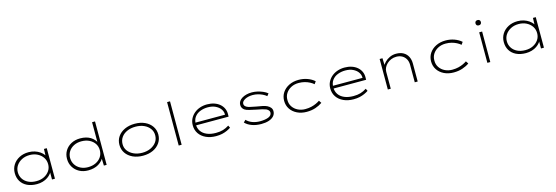

<svg xmlns="http://www.w3.org/2000/svg" viewBox="36 -1945 9149 3160"><g transform="rotate(-15 4610.0 -365.0)"><path d="M406 10Q310 10 240.5 -24Q171 -58 134.5 -118.5Q98 -179 98 -259Q98 -338 137.5 -400Q177 -462 246.5 -498Q316 -534 404 -534Q461 -534 509.5 -518.5Q558 -503 595.5 -477Q633 -451 656 -420Q679 -389 685 -359L660 -367L665 -520H713V0H663V-146L682 -169Q677 -133 652.5 -101Q628 -69 591 -43.5Q554 -18 506 -4Q458 10 406 10ZM410 -40Q485 -40 542.5 -69Q600 -98 633.5 -147Q667 -196 667 -260Q667 -323 634.5 -373Q602 -423 543.5 -453.5Q485 -484 410 -484Q334 -484 275.5 -453.5Q217 -423 183.5 -373Q150 -323 150 -260Q150 -198 181.5 -148Q213 -98 271.5 -69Q330 -40 410 -40Z M1280 10Q1195 10 1129.5 -25.5Q1064 -61 1026.5 -123Q989 -185 989 -263Q989 -342 1027 -403Q1065 -464 1131.5 -499Q1198 -534 1284 -534Q1336 -534 1380 -523Q1424 -512 1458.5 -491Q1493 -470 1520 -438.5Q1547 -407 1564 -368L1544 -383V-740H1594V0H1547L1542 -146L1563 -158Q1549 -118 1521 -87Q1493 -56 1457 -34Q1421 -12 1375.5 -1Q1330 10 1280 10ZM1289 -42Q1365 -42 1423 -70Q1481 -98 1514.5 -147.5Q1548 -197 1548 -264Q1548 -326 1515.5 -375Q1483 -424 1425.5 -453Q1368 -482 1290 -482Q1219 -482 1163 -454Q1107 -426 1074.5 -376.5Q1042 -327 1042 -264Q1043 -199 1075 -149Q1107 -99 1163 -70.5Q1219 -42 1289 -42Z M2214 10Q2116 10 2041 -25Q1966 -60 1924 -121.5Q1882 -183 1882 -263Q1882 -342 1924 -403Q1966 -464 2041 -499Q2116 -534 2214 -534Q2312 -534 2386.5 -499Q2461 -464 2503 -403Q2545 -342 2545 -263Q2545 -185 2503 -122.5Q2461 -60 2386.5 -25Q2312 10 2214 10ZM2214 -40Q2293 -40 2355.5 -68.5Q2418 -97 2455 -147Q2492 -197 2492 -263Q2493 -327 2456.5 -377.5Q2420 -428 2357 -456Q2294 -484 2214 -484Q2133 -484 2070 -456Q2007 -428 1971.5 -378Q1936 -328 1935 -263Q1934 -197 1970.5 -147.5Q2007 -98 2070.5 -69Q2134 -40 2214 -40Z M2822 0V-740H2872V0Z M3459 10Q3362 10 3287.5 -24.5Q3213 -59 3172 -120Q3131 -181 3131 -261Q3131 -322 3156 -372Q3181 -422 3224 -458.5Q3267 -495 3324 -514.5Q3381 -534 3446 -534Q3511 -534 3565.5 -516Q3620 -498 3659.5 -464.5Q3699 -431 3720 -385Q3741 -339 3739 -282L3738 -247H3173V-293H3711L3690 -283L3689 -307Q3688 -349 3659.5 -389.5Q3631 -430 3576.5 -457Q3522 -484 3445 -484Q3377 -484 3317 -461Q3257 -438 3220.5 -389.5Q3184 -341 3184 -264Q3184 -197 3218 -147Q3252 -97 3316.5 -69.5Q3381 -42 3470 -42Q3539 -42 3591 -57.5Q3643 -73 3694 -106L3714 -65Q3684 -45 3646.5 -28Q3609 -11 3563.5 -0.5Q3518 10 3459 10Z M4230 10Q4139 10 4067.5 -17Q3996 -44 3955 -89L3992 -125Q4031 -83 4090.5 -61Q4150 -39 4221 -39Q4261 -39 4297.5 -44.5Q4334 -50 4361 -60.5Q4388 -71 4404.5 -89.5Q4421 -108 4421 -135Q4421 -175 4368 -201Q4342 -211 4302.5 -221Q4263 -231 4210 -240Q4143 -255 4094 -266Q4045 -277 4017 -296Q3995 -312 3983.5 -333.5Q3972 -355 3972 -384Q3972 -417 3990 -444.5Q4008 -472 4040.5 -492Q4073 -512 4115.5 -523Q4158 -534 4209 -534Q4255 -534 4303.5 -523Q4352 -512 4396.5 -492.5Q4441 -473 4472 -447L4441 -408Q4414 -431 4377 -449Q4340 -467 4298 -477.5Q4256 -488 4211 -488Q4176 -488 4142.5 -481Q4109 -474 4083 -460.5Q4057 -447 4041 -429Q4025 -411 4025 -388Q4025 -368 4034.5 -355Q4044 -342 4062 -331Q4085 -317 4125.5 -309Q4166 -301 4223 -289Q4280 -281 4325 -271Q4370 -261 4399 -247Q4437 -228 4456 -202.5Q4475 -177 4475 -144Q4475 -96 4444.5 -61.5Q4414 -27 4359 -8.5Q4304 10 4230 10Z M5003 10Q4912 10 4840.5 -25Q4769 -60 4728.5 -121Q4688 -182 4688 -261Q4688 -340 4729 -401.5Q4770 -463 4842 -498.5Q4914 -534 5006 -534Q5084 -534 5153.5 -509Q5223 -484 5274 -439L5244 -396Q5217 -420 5178.5 -440Q5140 -460 5094 -472Q5048 -484 4994 -484Q4921 -484 4864.5 -454.5Q4808 -425 4775.5 -375Q4743 -325 4744 -261Q4743 -195 4777 -145Q4811 -95 4867.5 -67.5Q4924 -40 4991 -40Q5050 -40 5096.5 -51.5Q5143 -63 5178.5 -79.5Q5214 -96 5242 -115L5271 -71Q5220 -35 5153 -12.5Q5086 10 5003 10Z M5802 10Q5705 10 5630.5 -24.5Q5556 -59 5515 -120Q5474 -181 5474 -261Q5474 -322 5499 -372Q5524 -422 5567 -458.5Q5610 -495 5667 -514.5Q5724 -534 5789 -534Q5854 -534 5908.5 -516Q5963 -498 6002.5 -464.5Q6042 -431 6063 -385Q6084 -339 6082 -282L6081 -247H5516V-293H6054L6033 -283L6032 -307Q6031 -349 6002.5 -389.5Q5974 -430 5919.5 -457Q5865 -484 5788 -484Q5720 -484 5660 -461Q5600 -438 5563.5 -389.5Q5527 -341 5527 -264Q5527 -197 5561 -147Q5595 -97 5659.5 -69.5Q5724 -42 5813 -42Q5882 -42 5934 -57.5Q5986 -73 6037 -106L6057 -65Q6027 -45 5989.5 -28Q5952 -11 5906.5 -0.5Q5861 10 5802 10Z M6385 0V-520H6433L6438 -378L6424 -380Q6439 -417 6473.5 -452Q6508 -487 6558 -510.5Q6608 -534 6667 -534Q6741 -534 6792 -504.5Q6843 -475 6868.5 -423.5Q6894 -372 6894 -307V0H6844V-298Q6844 -355 6820 -397Q6796 -439 6754.5 -462Q6713 -485 6659 -485Q6610 -485 6569.5 -468Q6529 -451 6498.5 -422.5Q6468 -394 6451.5 -359.5Q6435 -325 6435 -290V0H6411Q6406 0 6400.5 0Q6395 0 6385 0Z M7507 10Q7416 10 7344.5 -25Q7273 -60 7232.5 -121Q7192 -182 7192 -261Q7192 -340 7233 -401.5Q7274 -463 7346 -498.5Q7418 -534 7510 -534Q7588 -534 7657.5 -509Q7727 -484 7778 -439L7748 -396Q7721 -420 7682.5 -440Q7644 -460 7598 -472Q7552 -484 7498 -484Q7425 -484 7368.5 -454.5Q7312 -425 7279.5 -375Q7247 -325 7248 -261Q7247 -195 7281 -145Q7315 -95 7371.5 -67.5Q7428 -40 7495 -40Q7554 -40 7600.5 -51.5Q7647 -63 7682.5 -79.5Q7718 -96 7746 -115L7775 -71Q7724 -35 7657 -12.5Q7590 10 7507 10Z M8081 0V-520H8131V0ZM8106 -632Q8084 -632 8072 -644Q8060 -656 8060 -677Q8060 -697 8072 -709.5Q8084 -722 8106 -722Q8128 -722 8140 -710Q8152 -698 8152 -677Q8152 -657 8140 -644.5Q8128 -632 8106 -632Z M8738 10Q8642 10 8572.5 -24Q8503 -58 8466.5 -118.5Q8430 -179 8430 -259Q8430 -338 8469.5 -400Q8509 -462 8578.5 -498Q8648 -534 8736 -534Q8793 -534 8841.5 -518.5Q8890 -503 8927.5 -477Q8965 -451 8988 -420Q9011 -389 9017 -359L8992 -367L8997 -520H9045V0H8995V-146L9014 -169Q9009 -133 8984.5 -101Q8960 -69 8923 -43.5Q8886 -18 8838 -4Q8790 10 8738 10ZM8742 -40Q8817 -40 8874.5 -69Q8932 -98 8965.5 -147Q8999 -196 8999 -260Q8999 -323 8966.5 -373Q8934 -423 8875.5 -453.5Q8817 -484 8742 -484Q8666 -484 8607.5 -453.5Q8549 -423 8515.5 -373Q8482 -323 8482 -260Q8482 -198 8513.5 -148Q8545 -98 8603.5 -69Q8662 -40 8742 -40Z"/></g></svg>

Font: Lexend Tera ExtraLight
Style: Regular
Weight: 250
Designer: Bonnie Shaver-Troup, Thomas Jockin
Foundry: Lexend
Version: Version 1.007